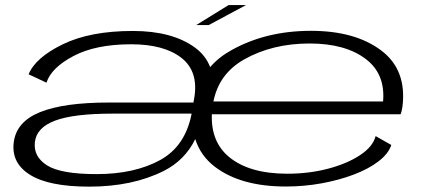

<svg xmlns="http://www.w3.org/2000/svg" viewBox="-20 -708 1653 735"><path d="M321.5 6.5Q168 6.5 95.5 -38.5Q23 -83.5 32.5 -162Q42 -242 133.5 -278.8Q225 -315.5 395.5 -315.5H720.5L723.5 -332Q741 -434.5 674.5 -486.5Q608 -538.5 482 -538.5Q346.5 -538.5 261.2 -493.5Q176 -448.5 158 -391.5L89.5 -423.5Q115.5 -487.5 220.5 -538.5Q325.5 -589.5 488.5 -589.5Q639.5 -589.5 727 -525.5Q767.5 -495.5 784.5 -451Q817.5 -489.5 867 -516.5Q999 -590 1170.5 -590Q1339 -590 1438.8 -515.2Q1538.5 -440.5 1520.5 -298.5Q1517.5 -280 1513.5 -270.5H791Q787 -165 857 -107Q934.5 -43 1080 -43Q1163 -43 1236 -62.2Q1309 -81.5 1358.2 -114Q1407.5 -146.5 1418 -187L1478 -153Q1467 -119.5 1429.2 -90.5Q1391.5 -61.5 1335 -40Q1278.5 -18.5 1211.2 -6.2Q1144 6 1074 6Q901.5 6 802 -70Q747.5 -112 727.5 -175.5Q687.5 -94 606.5 -53.5Q487 6.5 321.5 6.5ZM797 -319.5H1446.5Q1455.5 -424.5 1381 -481.5Q1303 -541.5 1165 -541.5Q1023 -541.5 914.5 -480.5Q818 -425.5 797 -319.5ZM713 -270V-271V-273H410.5Q262 -273 190.8 -246.2Q119.5 -219.5 113.5 -163.5Q107.5 -108.5 160 -75Q212.5 -41.5 350 -41.5Q495 -41.5 593.5 -95.5Q688.5 -148 713 -270ZM731 -612 855 -688.5H921.5L779 -612Z"/></svg>

Font: Anybody UltraExpanded Light
Style: Italic
Weight: 300
Width: 9
Italic angle: -10°
Designer: Tyler Finck
Foundry: Etcetera Type Company
Version: Version 1.010; ttfautohint (v1.8.3) -l 8 -r 50 -G 200 -x 14 